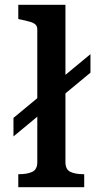

<svg xmlns="http://www.w3.org/2000/svg" viewBox="-20 -778 416 798"><path d="M36 -211V-288L356 -553V-476ZM252 -758V-104Q252 -74 272 -64Q292 -54 327 -54H330V0H56V-54H59Q94 -54 114.5 -64Q135 -74 135 -104V-655Q135 -669 127.5 -676Q120 -683 104.5 -687.5Q89 -692 65 -697L56 -699V-758Z"/></svg>

Font: Roboto Serif 20pt Medium
Style: Regular
Weight: 500
Version: Version 1.008